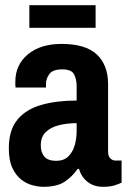

<svg xmlns="http://www.w3.org/2000/svg" viewBox="-20 -707 496 739"><path d="M146 12Q128 12 105 6Q82 0 61.5 -16Q41 -32 27.5 -61Q14 -90 14 -136Q14 -207 47.5 -247Q81 -287 140 -303.5Q199 -320 275 -320V-375Q275 -402 265 -421Q255 -440 220 -440Q183 -440 170 -422Q157 -404 157 -385V-370H40Q39 -375 39 -380Q39 -385 39 -392Q39 -458 87.5 -498Q136 -538 217 -538Q309 -538 352.5 -497.5Q396 -457 396 -383V-124Q396 -105 405 -97Q414 -89 424 -89H448V-4Q438 1 421 6.5Q404 12 377 12Q341 12 317 -7Q293 -26 284 -57H279Q257 -26 228 -7Q199 12 146 12ZM196 -88Q225 -88 242 -104Q259 -120 267 -146Q275 -172 275 -203V-233Q240 -233 208.5 -225.5Q177 -218 157 -199.5Q137 -181 137 -147Q137 -120 151 -104Q165 -88 196 -88ZM93 -600V-687H348V-600Z"/></svg>

Font: Archivo Narrow
Style: Bold
Weight: 700
Designer: Hector Gatti
Foundry: Omnibus-Type
Version: Version 3.002